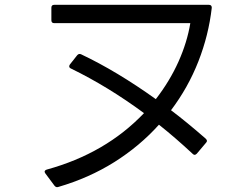

<svg xmlns="http://www.w3.org/2000/svg" viewBox="-20 -735 1040 796"><path d="M165 -23Q165 -29 174 -32Q418 -99 577 -266Q428 -376 274 -451Q267 -454 267 -460Q267 -464 270 -468L300 -506Q307 -514 316 -510Q464 -440 626 -324Q684 -399 720 -479.5Q756 -560 769 -639H205Q193 -639 193 -651V-703Q193 -715 205 -715H846Q858 -715 858 -703Q845 -589 802.5 -480.5Q760 -372 689 -278Q754 -229 833 -160Q838 -155 838 -151Q838 -147 834 -143L796 -98Q791 -93 787 -93Q783 -93 779 -97Q706 -165 639 -218Q559 -129 454 -63Q349 3 222 40Q220 41 217 41Q211 41 206 35L168 -16Q165 -21 165 -23Z"/></svg>

Font: LINE Seed JP_TTF Regular
Style: Regular
Weight: 400
Designer: LINE & Fontrix & Fontworks
Version: Version 1.002